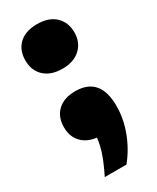

<svg xmlns="http://www.w3.org/2000/svg" viewBox="-190 -615 694 847"><g transform="rotate(-30 157.0 -191.0)"><path d="M78 176Q101.5 129.5 116.2 88.8Q131 48 135.5 8Q87.5 2.5 59.8 -27Q32 -56.5 32 -104Q32 -157 64.5 -187.2Q97 -217.5 154 -217.5Q280 -217.5 280 -70Q280 -5 255.2 60Q230.5 125 188.5 176ZM156.5 -331Q99 -331 65.5 -361.5Q32 -392 32 -444.5Q32 -497 64.8 -527.5Q97.5 -558 156.5 -558Q215.5 -558 248.5 -526.8Q281.5 -495.5 281.5 -444.5Q281.5 -393.5 248 -362.2Q214.5 -331 156.5 -331Z"/></g></svg>

Font: Encode Sans SmExp XBd
Style: Regular
Weight: 800
Width: 6
Designer: Multiple Designers
Foundry: Impallari Type
Version: Version 3.002; ttfautohint (v1.8.3) -l 8 -r 50 -G 200 -x 14 